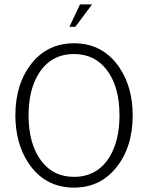

<svg xmlns="http://www.w3.org/2000/svg" viewBox="-20 -842 694 874"><path d="M399 -822 323 -720H296L344 -822ZM317 -645Q451 -645 526 -531Q584 -442 584 -317Q584 -171 508 -78Q435 12 317 12Q183 12 108 -102Q50 -192 50 -317Q50 -462 126 -556Q199 -645 317 -645ZM317 -37Q423 -37 479 -128Q524 -203 524 -317Q524 -449 465 -525Q410 -596 317 -596Q211 -596 155 -505Q110 -431 110 -317Q110 -185 169 -108Q224 -37 317 -37Z"/></svg>

Font: TajawalTap
Style: Regular
Weight: 300
Designer: Boutros Fonts
Foundry: Created by Boutros International 2017
Version: Version 2.700